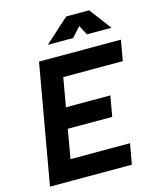

<svg xmlns="http://www.w3.org/2000/svg" viewBox="-130 -988 882 1077"><g transform="rotate(-15 311.0 -449.0)"><path d="M24.4 0 125.5 -574.2 146.5 -693.4H622.1L601.1 -574.2H255.4L226.1 -406.7H483.9L462.9 -287.6H205.1L175.3 -119.1H521L500 0ZM218.3 -771.5 359.4 -898.4H492.2L588.4 -771.5H445.8L416 -827.6L365.7 -771.5Z"/></g></svg>

Font: CaskaydiaCove NF
Style: Bold Italic
Weight: 700
Italic angle: -10°
Designer: Aaron Bell
Foundry: Saja Typeworks
Version: Version 2111.001; VTT 6.35;Nerd Fonts 3.2.1